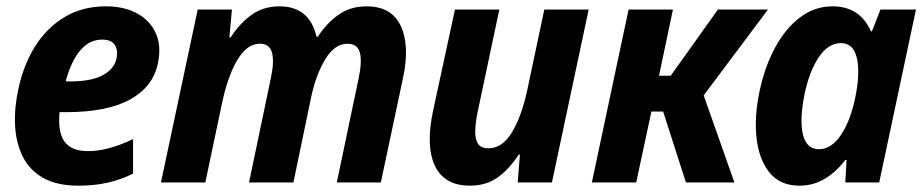

<svg xmlns="http://www.w3.org/2000/svg" viewBox="-20 -576 2916 606"><path d="M228 10Q159 10 115.5 -15Q72 -40 51 -83.5Q30 -127 27.5 -181.5Q25 -236 38 -295Q54 -371 91 -430Q128 -489 184.5 -522.5Q241 -556 314 -556Q373 -556 414 -533Q455 -510 472.5 -469.5Q490 -429 478 -375Q463 -302 390.5 -262Q318 -222 188 -222H168Q162 -158 184 -128.5Q206 -99 258 -99Q288 -99 323 -108Q358 -117 400 -137V-28Q362 -9 320.5 0.5Q279 10 228 10ZM302 -451Q224 -451 187 -319H200Q270 -319 306 -339.5Q342 -360 348 -393Q353 -415 343 -433Q333 -451 302 -451Z M488 0 604 -546H712L704 -458H708Q737 -503 774.5 -529.5Q812 -556 862 -556Q957 -556 979 -460H983Q1011 -503 1048.5 -529.5Q1086 -556 1137 -556Q1216 -556 1245 -494Q1274 -432 1252 -330L1182 0H1043L1112 -329Q1123 -380 1116 -409Q1109 -438 1077 -438Q1036 -438 1006 -388Q976 -338 961 -264L906 0H766L835 -330Q846 -381 838.5 -409.5Q831 -438 801 -438Q772 -438 749.5 -414Q727 -390 710 -348.5Q693 -307 682 -256L628 0Z M1463 10Q1383 10 1353 -52Q1323 -114 1347 -227L1416 -546H1556L1487 -220Q1481 -190 1480 -164.5Q1479 -139 1488 -123.5Q1497 -108 1522 -108Q1566 -108 1596.5 -159.5Q1627 -211 1644 -291L1698 -546H1838L1722 0H1614L1621 -88H1617Q1588 -43 1551.5 -16.5Q1515 10 1463 10Z M1848 0 1964 -546H2104L2060 -337H2097L2246 -546H2404L2201 -275L2298 0H2145L2073 -224H2036L1988 0Z M2503 10Q2443 10 2409.5 -30.5Q2376 -71 2368 -139Q2360 -207 2378 -291Q2394 -366 2426.5 -426Q2459 -486 2505 -521Q2551 -556 2608 -556Q2694 -556 2729 -477H2732L2759 -546H2871L2755 0H2648L2652 -71H2648Q2619 -33 2583 -11.5Q2547 10 2503 10ZM2565 -105Q2604 -105 2634.5 -150.5Q2665 -196 2680 -271Q2695 -345 2684.5 -392.5Q2674 -440 2634 -440Q2594 -440 2564 -395Q2534 -350 2519 -277Q2503 -196 2514.5 -150.5Q2526 -105 2565 -105Z"/></svg>

Font: Noto Sans SemiCondensed
Style: Bold Italic
Weight: 700
Width: 4
Italic angle: -12°
Designer: Monotype Design Team
Foundry: Monotype Imaging Inc.
Version: Version 2.013; ttfautohint (v1.8.4.7-5d5b)